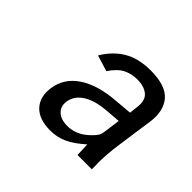

<svg xmlns="http://www.w3.org/2000/svg" viewBox="-90 -846 566 566"><g transform="rotate(45 192.5 -563.5)"><path d="M169.5 -396Q122.5 -396 99.7 -420.4Q76.9 -444.8 82.9 -486.4Q89.9 -533.9 132.5 -562.1Q175.1 -590.2 247.1 -595.2L299 -599.8L301.6 -623Q306.6 -656.4 290.3 -670.3Q273.9 -684.3 244.8 -684.3Q221.1 -684.3 201.5 -674.6Q181.9 -664.9 162.9 -636.8L112.9 -652.2Q135.2 -690.1 169.4 -710.6Q203.5 -731 254.5 -731Q316.9 -730.9 341.7 -702.1Q366.4 -673.3 359.4 -623.2Q353.4 -583 349.7 -555.2Q345.9 -527.5 342.7 -505.6Q341.6 -497.8 340.2 -486Q338.9 -474.2 338 -461.4Q337.2 -448.6 336.9 -437.8L337.4 -402H277.6L276 -444.5Q248.6 -419.8 223.9 -407.9Q199.1 -396 169.5 -396ZM195.5 -441.1Q230.3 -441.1 258.2 -465.6Q269.6 -475.5 276.9 -484.8Q284.1 -494.2 285.3 -505.6L292.6 -558.8L250.7 -555.5Q201.2 -552.2 174.3 -535Q147.3 -517.7 143.3 -489.8Q140.5 -467.8 154.7 -454.5Q169 -441.1 195.5 -441.1Z"/></g></svg>

Font: Public Sans Thin
Style: Italic
Weight: 100
Italic angle: -8°
Designer: The Public Sans project authors (U.S. Web Design System). Libre Franklin designed by Pablo Impallari and Rodrigo Fuenzal
Version: Version 2.000